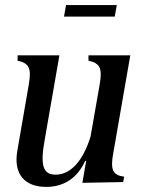

<svg xmlns="http://www.w3.org/2000/svg" viewBox="-20 -717 560 753"><path d="M161 16C232 16 284 -20 314 -86H318L303 0L463 -3L467 -24C423 -30 412 -50 424 -115L491 -500H327V-479C372 -469 382 -450 371 -386L335 -181C305 -84 256 -32 198 -32C149 -32 137 -68 155 -167L213 -500H49V-479C94 -469 104 -450 93 -386L48 -126C32 -35 76 16 161 16ZM231 -652H430L438 -697H239Z"/></svg>

Font: RL Madena Oblique
Style: Regular
Weight: 400
Italic angle: -10°
Designer: I Kadek Wantara Putra
Foundry: Roughlines ID
Version: Version 1.000;Glyphs 3.1.2 (3151)